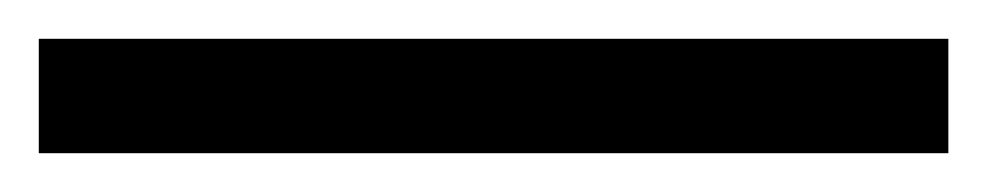

<svg xmlns="http://www.w3.org/2000/svg" viewBox="-25 -839 509 99"><path d="M-5 -760V-819H464V-760Z"/></svg>

Font: Noto Naskh Arabic
Style: Bold
Weight: 700
Designer: Monotype Design Team, David Williams, Mohamad Dakak and Nizar Qandah
Foundry: Monotype Imaging Inc.
Version: Version 2.016